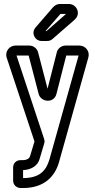

<svg xmlns="http://www.w3.org/2000/svg" viewBox="-20 -730 477 965"><path d="M96 165V125C139 123 170 102 179 69C186 45 194 19 201 -5C205 -18 205 -22 201 -34L63 -451H124L174 -259C184 -216 252 -208 264 -259L313 -451H375L228 73C212 125 182 165 96 165ZM96 215C204 215 256 155 276 87L424 -441C433 -473 409 -501 379 -501H310C287 -501 269 -485 265 -465L219 -284L172 -465C168 -484 150 -501 127 -501H58C28 -501 3 -472 14 -439L153 -20V-18L131 55C129 63 119 75 93 75H82C62 75 46 91 46 111V178C46 200 64 215 84 215ZM209 -574 283 -659C284 -659 284 -660 284 -660H312L214 -574H213ZM189 -524H215C227 -524 235 -526 245 -535L354 -630C390 -661 365 -710 326 -710H282C268 -710 256 -704 246 -693L158 -591C135 -563 156 -524 189 -524Z"/></svg>

Font: DIN Rundschrift
Style: MittelKont
Weight: 400
Version: Version 1.027